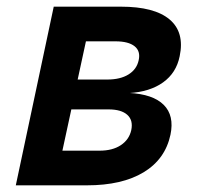

<svg xmlns="http://www.w3.org/2000/svg" viewBox="-20 -556 640 576"><path d="M27.4 0 141.2 -536H342.8Q443.2 -536 488.7 -497.7Q534.2 -459.4 519 -387.2Q509 -337.4 469.3 -308.9Q429.6 -280.4 367 -276.8L366.8 -277.2Q439 -273.6 471.2 -241.4Q503.4 -209.2 491.4 -151.8Q475.8 -78.6 411.1 -39.3Q346.4 0 240.6 0ZM167.2 -104H279Q317.6 -104 342.5 -120.5Q367.4 -137 373.8 -165.6Q380 -195.2 361.9 -211.5Q343.8 -227.8 305.8 -227.8H194ZM213 -317.4H301.8Q341 -317.4 365.6 -332.7Q390.2 -348 396 -375.2Q402.2 -402.6 383.7 -417.3Q365.2 -432 326.6 -432H237.8Z"/></svg>

Font: Geist Mono
Style: Italic
Weight: 400
Italic angle: -12°
Monospace: yes
Designer: Basement.studio, Andrés Briganti, Mateo Zaragoza
Foundry: Basement.studio, Vercel, Andrés Briganti, Guido Ferreyra, Mateo Zaragoza
Version: Version 1.500